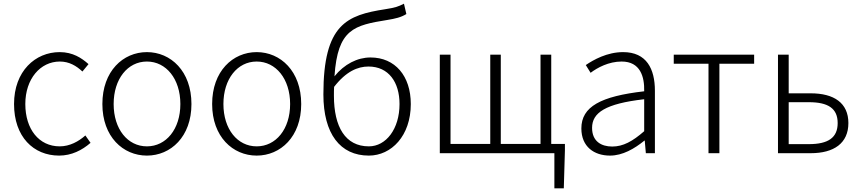

<svg xmlns="http://www.w3.org/2000/svg" viewBox="-20 -829 4660 1039"><path d="M300 13C367 13 424 -16 470 -56L442 -96C406 -64 358 -37 303 -37C191 -37 117 -130 117 -266C117 -402 198 -496 304 -496C354 -496 393 -473 426 -442L459 -482C422 -515 374 -547 303 -547C171 -547 56 -444 56 -266C56 -89 161 13 300 13Z M775 13C904 13 1016 -89 1016 -266C1016 -444 904 -547 775 -547C646 -547 534 -444 534 -266C534 -89 646 13 775 13ZM775 -37C671 -37 595 -130 595 -266C595 -402 671 -496 775 -496C879 -496 956 -402 956 -266C956 -130 879 -37 775 -37Z M1369 13C1498 13 1610 -89 1610 -266C1610 -444 1498 -547 1369 -547C1240 -547 1128 -444 1128 -266C1128 -89 1240 13 1369 13ZM1369 -37C1265 -37 1189 -130 1189 -266C1189 -402 1265 -496 1369 -496C1473 -496 1550 -402 1550 -266C1550 -130 1473 -37 1369 -37Z M1976 -37C1849 -37 1787 -142 1787 -311C1787 -328 1787 -344 1788 -359C1853 -443 1916 -469 1974 -469C2084 -469 2142 -383 2142 -266C2142 -131 2069 -37 1976 -37ZM2166 -809C2134 -793 2121 -788 2064 -779C1858 -747 1730 -699 1730 -318C1730 -105 1821 13 1976 13C2098 13 2203 -94 2203 -266C2203 -418 2118 -518 1985 -518C1914 -518 1843 -482 1790 -416C1807 -673 1897 -692 2076 -721C2119 -728 2150 -735 2179 -753Z M2963 -50V-533H2905V-50H2690V-533H2633V-50H2418V-533H2360V0H2980V190H3031L3037 -15V-50Z M3281 13C3349 13 3413 -24 3467 -68H3469L3475 0H3524V-338C3524 -456 3479 -547 3352 -547C3265 -547 3191 -505 3150 -477L3176 -435C3213 -463 3274 -496 3344 -496C3445 -496 3468 -414 3466 -335C3231 -308 3126 -252 3126 -134C3126 -35 3195 13 3281 13ZM3293 -36C3234 -36 3184 -64 3184 -137C3184 -219 3256 -268 3466 -292V-119C3403 -64 3352 -36 3293 -36Z M3814 0H3873V-484H4061V-533H3626V-484H3814Z M4190 0H4367C4493 0 4571 -54 4571 -163C4571 -272 4493 -324 4367 -324H4248V-533H4190ZM4248 -49V-276H4357C4462 -276 4513 -242 4513 -163C4513 -84 4462 -49 4357 -49Z"/></svg>

Font: Noto Sans Japanese Light
Style: Regular
Weight: 300
Designer: Ryoko NISHIZUKA (kana & ideographs); Paul D. Hunt (Latin, Greek & Cyrillic); Wenlong ZHANG (bopomofo); Sandoll Communica
Foundry: Adobe Systems Incorporated
Version: Version 1.000;PS 1;hotconv 1.0.78;makeotf.lib2.5.61930